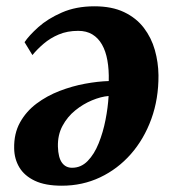

<svg xmlns="http://www.w3.org/2000/svg" viewBox="-20 -574 554 610"><path d="M58 -440Q72 -461 101.8 -487.8Q131.5 -514.5 176.5 -534.2Q221.5 -554 280 -554Q335.5 -554 374.2 -535.5Q413 -517 437 -485.5Q461 -454 472 -415Q483 -376 483.5 -335Q484 -260 460.8 -196Q437.5 -132 395.8 -84.5Q354 -37 298 -10.5Q242 16 176.5 16Q123.5 16 90.5 0.2Q57.5 -15.5 41.5 -42.2Q25.5 -69 25 -102.5Q24 -149.5 43.5 -184.8Q63 -220 96 -244.8Q129 -269.5 169.2 -285Q209.5 -300.5 250.2 -308Q291 -315.5 325.5 -316.5Q326.5 -352.5 321.2 -382Q316 -411.5 304 -432.5Q292 -453.5 273.2 -464.8Q254.5 -476 228.5 -476Q194 -476 166.8 -464.5Q139.5 -453 118.8 -435.2Q98 -417.5 83 -399ZM209 -41Q237.5 -41 258.5 -62.5Q279.5 -84 293.5 -118.8Q307.5 -153.5 315.2 -193Q323 -232.5 325 -269Q300.5 -267 272.2 -255.2Q244 -243.5 219 -223.2Q194 -203 178.5 -174Q163 -145 164 -108Q165 -73.5 176.8 -57.2Q188.5 -41 209 -41Z"/></svg>

Font: Merriweather 48pt ExtraBold
Style: Italic
Weight: 800
Italic angle: -7.8°
Version: Version 2.101